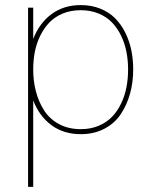

<svg xmlns="http://www.w3.org/2000/svg" viewBox="-20 -515 596 751"><path d="M109.9 -484.9V-362.8Q134.8 -425.8 182.4 -460.4Q230 -495.1 295.9 -495.1Q337.9 -495.1 372.3 -481.2Q406.7 -467.3 430.4 -443.4Q454.1 -419.4 470.2 -387Q486.3 -354.5 493.7 -318.4Q501 -282.2 501 -243.2Q501 -193.4 488.8 -149.2Q476.6 -105 452.6 -68.8Q428.7 -32.7 388.4 -11.5Q348.1 9.8 295.9 9.8Q229.5 9.8 181.9 -24.9Q134.3 -59.6 109.9 -122.1V215.8H89.8V-243.2V-484.9ZM481 -243.2Q481 -278.8 474.6 -311.8Q468.3 -344.7 453.9 -374.8Q439.5 -404.8 418.2 -427Q397 -449.2 365.5 -462.2Q334 -475.1 295.9 -475.1Q257.3 -475.1 225.8 -462.2Q194.3 -449.2 173.1 -427Q151.9 -404.8 137.2 -374.8Q122.6 -344.7 116.2 -311.8Q109.9 -278.8 109.9 -243.2Q109.9 -197.8 120.6 -157Q131.3 -116.2 152.8 -82.8Q174.3 -49.3 211.2 -29.5Q248 -9.8 295.9 -9.8Q334.5 -9.8 365.7 -22.9Q397 -36.1 418.2 -58.1Q439.5 -80.1 453.9 -110.4Q468.3 -140.6 474.6 -173.8Q481 -207 481 -243.2Z"/></svg>

Font: Genome Thin
Style: Regular
Weight: 250
Designer: Alfredo Marco Pradil
Version: Version 1.001